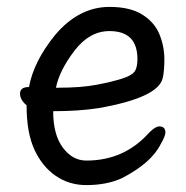

<svg xmlns="http://www.w3.org/2000/svg" viewBox="-20 -512 540 556"><path d="M230 24Q180 24 141 -3Q102 -30 79.5 -79Q57 -128 57 -207Q38 -223 38 -241Q38 -260 64 -260Q77 -333 139 -410Q208 -492 297 -492Q357 -492 392.5 -469.5Q428 -447 442 -412Q456 -377 456 -340Q456 -306 451 -285Q437 -229 266 -199Q209 -190 134 -190Q134 -122 162 -84.5Q190 -47 230 -47Q340 -47 412 -128Q430 -146 441 -146Q459 -146 459 -128Q459 -118 445 -94Q418 -40 333 4Q289 24 230 24ZM142 -258H150Q215 -258 259.5 -266.5Q304 -275 332.5 -284Q361 -293 369.5 -304.5Q378 -316 378 -341Q378 -422 297 -422Q239 -422 195.5 -365Q152 -308 142 -258Z"/></svg>

Font: LXGW WenKai Mono Medium
Style: Regular
Weight: 500
Monospace: yes
Designer: LXGW / Fontworks Inc.
Foundry: LXGW / Fontworks Inc.
Version: Version 1.520; June 14, 2025